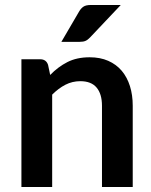

<svg xmlns="http://www.w3.org/2000/svg" viewBox="-20 -751 608 771"><path d="M66 0V-513H141.5Q165.5 -513 173 -490.5L181.5 -450Q213 -482.5 250.8 -501.8Q288.5 -521 340 -521Q382 -521 414.5 -506.8Q447 -492.5 468.8 -466.8Q490.5 -441 501.8 -405.2Q513 -369.5 513 -326.5V0H389.5V-326.5Q389.5 -373.5 368 -399.2Q346.5 -425 302.5 -425Q270.5 -425 242.8 -410.8Q215 -396.5 189.5 -371V0ZM465 -731 341.5 -600.5Q332 -590.5 323.2 -586.8Q314.5 -583 300.5 -583H226.5L297.5 -704.5Q305 -717.5 315 -724.2Q325 -731 345 -731Z"/></svg>

Font: Lato TR
Style: Bold
Weight: 700
Designer: Lukasz Dziedzic
Foundry: tyPoland Lukasz Dziedzic
Version: Version 1.104 2013